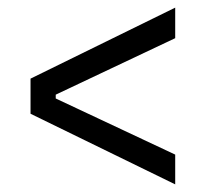

<svg xmlns="http://www.w3.org/2000/svg" viewBox="-20 -575 539 503"><path d="M439 -92 60 -277V-369L439 -555V-475L126 -327V-317L439 -170Z"/></svg>

Font: Bricolage Grotesque 36pt Light
Style: Regular
Weight: 300
Designer: Mathieu Triay
Foundry: Atelier Triay
Version: Version 1.001;gftools[0.9.33.dev8+g029e19f]